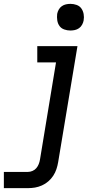

<svg xmlns="http://www.w3.org/2000/svg" viewBox="-50 -759 520 994"><path d="M-30 215V131H95Q106 131 118 126Q130 121 138 111.5Q146 102 150.5 90.5Q155 79 157 67L240 -436H143V-520H351L251 81Q248 99 242 117Q236 135 225.5 151Q215 167 200 180Q185 193 167 201Q149 209 131 212Q113 215 95 215ZM314 -601Q298 -601 282.5 -606.5Q267 -612 258 -624.5Q249 -637 246.5 -653.5Q244 -670 246 -687Q248 -698 254 -709Q260 -720 270 -727Q280 -734 291.5 -736.5Q303 -739 315 -739Q331 -739 346.5 -733.5Q362 -728 371 -715.5Q380 -703 383 -686.5Q386 -670 383 -653Q381 -642 375 -631Q369 -620 359 -613Q349 -606 337.5 -603.5Q326 -601 314 -601Z"/></svg>

Font: Iosevka Etoile Medium
Style: Italic
Weight: 500
Italic angle: -9°
Designer: Belleve Invis
Foundry: Belleve Invis
Version: Version 22.1.2; ttfautohint (v1.8.4)